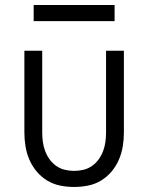

<svg xmlns="http://www.w3.org/2000/svg" viewBox="-20 -732 590 764"><path d="M275 12Q247 12 219.5 6.5Q192 1 168 -13.5Q144 -28 126 -49.5Q108 -71 97 -96.5Q86 -122 81.5 -149.5Q77 -177 77 -205V-530H148V-205Q148 -186 150.5 -167.5Q153 -149 159.5 -131.5Q166 -114 177 -98.5Q188 -83 203.5 -72Q219 -61 237.5 -56.5Q256 -52 275 -52Q294 -52 312.5 -56.5Q331 -61 346.5 -72Q362 -83 373 -98.5Q384 -114 390.5 -131.5Q397 -149 399.5 -167.5Q402 -186 402 -205V-530H473V-205Q473 -177 468.5 -149.5Q464 -122 453 -96.5Q442 -71 424 -49.5Q406 -28 382 -13.5Q358 1 330.5 6.5Q303 12 275 12ZM114 -648V-712H436V-648Z"/></svg>

Font: Lode
Style: Regular
Weight: 400
Monospace: yes
Designer: Belleve Invis
Foundry: Belleve Invis
Version: Version 29.2.0; ttfautohint (v1.8.3)